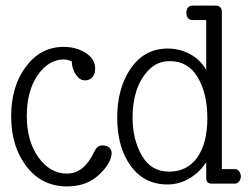

<svg xmlns="http://www.w3.org/2000/svg" viewBox="-20 -658 898 688"><path d="M380 -110Q380 -75 335.5 -32.5Q291 10 220 10Q130 10 75 -61.5Q20 -133 20 -241Q20 -349 73 -419.5Q126 -490 208 -490Q253 -490 287 -468.5Q321 -447 321 -412Q321 -394 311.5 -382Q302 -370 284 -370Q266 -370 252 -390.5Q238 -411 237 -438Q221 -445 209 -445Q154 -445 115 -388.5Q76 -332 76 -242.5Q76 -153 117.5 -94.5Q159 -36 220 -36Q281 -36 317 -113Q328 -137 346 -137Q364 -137 372 -128.5Q380 -120 380 -110Z M775 -52H822Q831 -52 837 -44Q843 -36 843 -26Q843 -16 837 -8Q831 0 822 0H738Q719 0 719 -20V-77Q697 -42 660 -19.5Q623 3 580 3Q497 3 448.5 -63.5Q400 -130 400 -236.5Q400 -343 449 -413.5Q498 -484 581 -484Q626 -484 663 -463Q700 -442 719 -407V-586H672Q648 -586 648 -612Q648 -638 672 -638H749Q763 -638 769 -632.5Q775 -627 775 -612ZM589 -439Q541 -439 510 -404Q455 -345 455 -236Q455 -159 488 -101Q521 -43 586 -43Q651 -43 687 -94Q723 -145 723 -234Q723 -323 688.5 -381Q654 -439 589 -439Z"/></svg>

Font: Glass Antiqua
Style: Regular
Weight: 400
Version: 1.001